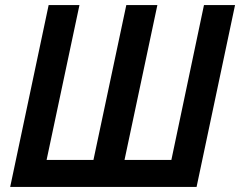

<svg xmlns="http://www.w3.org/2000/svg" viewBox="-20 -734 943 754"><path d="M20 0H752L903 -714H781L653 -106H469L598 -714H476L347 -106H163L292 -714H171Z"/></svg>

Font: Noto Sans SemiCondensed SemiBold
Style: Italic
Weight: 600
Width: 4
Italic angle: -12°
Designer: Monotype Design Team
Foundry: Monotype Imaging Inc.
Version: Version 2.013